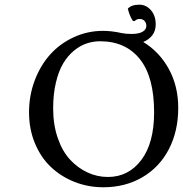

<svg xmlns="http://www.w3.org/2000/svg" viewBox="-20 -790 781 820"><path d="M741.2 -329.1Q741.2 -230 701.2 -152.8Q661.1 -75.7 588.1 -33Q515.1 9.8 420.9 9.8Q356.4 9.8 298.8 -12.9Q241.2 -35.6 198 -76.2Q154.8 -116.7 129.4 -177.5Q104 -238.3 104 -310.1Q104 -382.3 128.4 -446.8Q152.8 -511.2 194.6 -557.6Q236.3 -604 295.2 -631.1Q354 -658.2 419.9 -658.2Q456.5 -658.2 499 -648.9Q516.6 -645 541 -645Q573.2 -645 589.1 -654.5Q605 -664.1 605 -679.2Q605 -691.9 597.4 -700.4Q589.8 -709 576.2 -709Q564 -709 555.2 -700.2H547.9Q533.7 -720.7 525.9 -752.9Q541 -770 575.2 -770Q604 -770 624.5 -746.6Q645 -723.1 645 -686Q645 -657.7 630.1 -638.9Q615.2 -620.1 591.8 -610.8Q661.1 -568.4 701.2 -495.1Q741.2 -421.9 741.2 -329.1ZM407.2 -613.8Q377.4 -613.8 349.4 -604.2Q321.3 -594.7 295.2 -573Q269 -551.3 249.8 -519Q230.5 -486.8 218.8 -437.5Q207 -388.2 207 -327.1Q207 -257.3 226.6 -200.7Q246.1 -144 279.1 -108.4Q312 -72.8 353.5 -53.5Q395 -34.2 440.9 -34.2Q528.8 -34.2 583.5 -106.7Q638.2 -179.2 638.2 -310.1Q638.2 -461.9 577.1 -537.8Q516.1 -613.8 407.2 -613.8Z"/></svg>

Font: Linear Smooth
Style: Regular
Weight: 400
Designer: Philipp H. Poll, Flanker
Foundry: Philipp H. Poll, reworked by Flanker
Version: Version 1.061 | FøM Fix